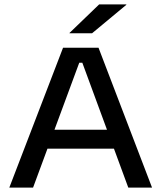

<svg xmlns="http://www.w3.org/2000/svg" viewBox="-20 -857 737 877"><path d="M22.5 0 268 -639H430L674.5 0H566L356 -570.5H342L131 0ZM173 -178V-264.5H523.5V-178ZM433 -837H557V-835L400.5 -705H297.5V-706.5Z"/></svg>

Font: Anek Gujarati SemiExpanded Medium
Style: Regular
Weight: 500
Width: 6
Designer: Mrunmayee Ghaisas (Gujarati), Yesha Goshar (Latin)
Foundry: Ek Type
Version: Version 1.003